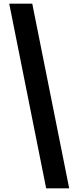

<svg xmlns="http://www.w3.org/2000/svg" viewBox="-20 -820 425 1040"><path d="M354.8 200H230L30 -800H154.8Z"/></svg>

Font: Big Shoulders Stencil Thin
Style: Regular
Weight: 100
Designer: Patric King
Foundry: XO Type Co
Version: Version 2.001